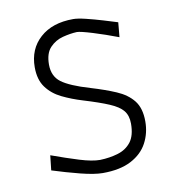

<svg xmlns="http://www.w3.org/2000/svg" viewBox="-64 -563 578 630"><g transform="rotate(-10 224.5 -248.0)"><path d="M229 9.5Q201.5 9.5 155.2 -2.2Q109 -14 63.5 -28.5L69 -78Q118.5 -60 160 -47.2Q201.5 -34.5 227.5 -34.5Q260 -35.5 287.5 -43.8Q315 -52 331.5 -73.2Q348 -94.5 348 -134.5Q348 -161 334.8 -177.5Q321.5 -194 290.2 -207.2Q259 -220.5 206 -236.5Q169.5 -247.5 138.2 -262.8Q107 -278 88 -303.8Q69 -329.5 69 -371Q69 -431.5 109.8 -468.2Q150.5 -505 220.5 -505Q235.5 -505 262.2 -498.5Q289 -492 317.2 -483.5Q345.5 -475 364.5 -469L360 -420Q316.5 -436.5 276.5 -448.8Q236.5 -461 225 -461Q203 -460 177.8 -453.5Q152.5 -447 134.5 -428Q116.5 -409 116.5 -371.5Q116.5 -332.5 143.8 -312.2Q171 -292 237 -272.5Q284 -258.5 319.8 -243.2Q355.5 -228 375.5 -202.8Q395.5 -177.5 395.5 -133.5Q395.5 -94.5 378.2 -62Q361 -29.5 324 -10Q287 9.5 229 9.5Z"/></g></svg>

Font: Commissioner Loud ExtraLight
Style: Regular
Weight: 200
Designer: Kostas Bartsokas
Foundry: Kostas Bartsokas
Version: Version 1.000; ttfautohint (v1.8.3)